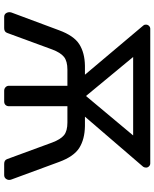

<svg xmlns="http://www.w3.org/2000/svg" viewBox="70 -810 740 920"><g transform="rotate(90 440.0 -350.0)"><path d="M61 0Q48 0 42 -11Q36 -22 40 -35L125 -263Q151 -334 192 -360Q233 -386 295 -387H338L102 -667Q98 -671 98 -679Q98 -688 104 -694Q110 -700 118 -700H763Q771 -700 777 -694Q783 -688 783 -680Q783 -676 782 -672.5Q781 -669 779 -666L539 -387H584Q647 -386 688.5 -360Q730 -334 756 -263L840 -35Q845 -22 838.5 -11Q832 0 819 0H765Q747 0 742 -15L663 -230Q648 -270 628 -286.5Q608 -303 567 -303H489V-23Q489 -13 483 -6.5Q477 0 466 0H415Q405 0 398 -6.5Q391 -13 391 -23V-303H314Q273 -303 252.5 -286.5Q232 -270 217 -230L138 -15Q133 0 115 0ZM440 -392 629 -618H253Z"/></g></svg>

Font: DVN-Rubik
Style: Regular
Weight: 400
Designer: Hubert and Fischer
Foundry: Hubert & Fischer
Version: Version 2.102